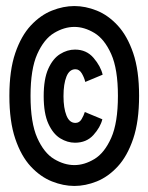

<svg xmlns="http://www.w3.org/2000/svg" viewBox="-20 -666 490 635"><path d="M226 -51Q189.5 -51 151.8 -66Q114 -81 82 -115.2Q50 -149.5 30.5 -207Q11 -264.5 11 -349Q11 -433.5 30.5 -490.5Q50 -547.5 82 -581.8Q114 -616 151.8 -631Q189.5 -646 226 -646Q262.5 -646 300 -631Q337.5 -616 369.2 -581.8Q401 -547.5 420.5 -490.5Q440 -433.5 440 -349Q440 -264.5 420.5 -207Q401 -149.5 369.2 -115.2Q337.5 -81 300 -66Q262.5 -51 226 -51ZM226 -120Q259 -120 292.2 -140Q325.5 -160 347.8 -210Q370 -260 370 -349Q370 -437.5 347.8 -487.2Q325.5 -537 292.2 -557Q259 -577 226 -577Q192.5 -577 159 -557Q125.5 -537 103.2 -487.2Q81 -437.5 81 -349Q81 -260 103.2 -210Q125.5 -160 159 -140Q192.5 -120 226 -120ZM228 -194Q203 -194 179.2 -208.5Q155.5 -223 140 -256.8Q124.5 -290.5 124.5 -348Q124.5 -405 139.8 -438.8Q155 -472.5 178.8 -487.2Q202.5 -502 228 -502Q266 -502 289.5 -474.5Q313 -447 319.5 -419L262 -395Q259 -408.5 250.8 -422.8Q242.5 -437 229.5 -437Q209.5 -437 199.8 -412.8Q190 -388.5 190 -348Q190 -308.5 199.8 -284Q209.5 -259.5 229.5 -259.5Q242.5 -259.5 249.8 -271.8Q257 -284 260.5 -295.5L318.5 -271.5Q312 -245 289 -219.5Q266 -194 228 -194Z"/></svg>

Font: Trispace Condensed Medium
Style: Regular
Weight: 500
Width: 3
Designer: Tyler Finck
Foundry: Etcetera Type Company
Version: Version 1.210; ttfautohint (v1.8.3)